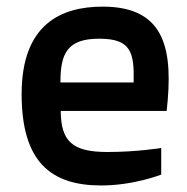

<svg xmlns="http://www.w3.org/2000/svg" viewBox="-20 -550 570 585"><path d="M45.9 -263.2C45.9 -57.1 134.8 15.1 288.1 15.1C388.2 15.1 471.2 -18.1 471.2 -18.1V-99.1C471.2 -99.1 397.9 -86.9 307.1 -86.9C199.2 -86.9 166 -120.1 165 -211.9H487.8C507.8 -393.1 487.8 -529.8 293 -529.8C168 -529.8 45.9 -478 45.9 -263.2ZM164.1 -298.8C164.1 -386.2 184.1 -432.1 282.2 -432.1C379.9 -432.1 389.2 -390.1 387.2 -298.8Z"/></svg>

Font: Doppio One
Style: Regular
Weight: 400
Designer: Szymon Celej
Foundry: Sorkin Type Co
Version: Version 1.002